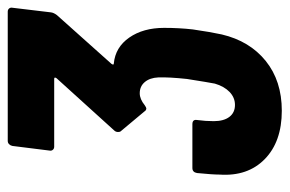

<svg xmlns="http://www.w3.org/2000/svg" viewBox="-146 -594 748 496"><g transform="rotate(-90 228.0 -346.0)"><path d="M400 -222Q393 -174 387 -147Q370 -75 318.5 -33.5Q267 8 190 8Q110 8 65 -36Q20 -80 25 -153Q25 -171 29 -211Q31 -223 42 -223H155Q168 -223 166 -211Q163 -189 163 -168Q163 -142 174 -127.5Q185 -113 205 -113Q224 -113 238.5 -127Q253 -141 260 -165Q263 -180 272 -237Q277 -284 276 -311Q275 -333 264 -346Q253 -359 235 -359Q220 -359 204 -346Q198 -342 196 -342Q191 -342 188 -347L137 -408Q135 -410 135 -415Q135 -421 139 -425L274 -574Q278 -580 272 -580H97Q92 -580 89 -583.5Q86 -587 87 -592L99 -688Q100 -693 103.5 -696.5Q107 -700 112 -700H446Q451 -700 454 -696.5Q457 -693 456 -688L444 -588Q443 -581 437 -573L311 -432Q307 -426 312 -426Q354 -422 379 -386Q404 -350 404 -296Q404 -257 400 -222Z"/></g></svg>

Font: Barlow Condensed
Style: Bold Italic
Weight: 700
Width: 3
Italic angle: -7°
Designer: Jeremy Tribby
Foundry: Tribby Type
Version: Version 1.408